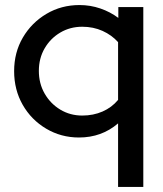

<svg xmlns="http://www.w3.org/2000/svg" viewBox="-20 -537 647 761"><path d="M448 204V-48Q383 8 293 8Q222 8 163 -27Q104 -62 70 -121.5Q36 -181 36 -255Q36 -329 70.5 -388Q105 -447 164 -482Q223 -517 295 -517Q338 -517 377.5 -503.5Q417 -490 449 -466V-509H548V204ZM306 -79Q350 -79 386.5 -95Q423 -111 448 -141V-370Q423 -398 386.5 -414.5Q350 -431 306 -431Q258 -431 219 -408Q180 -385 157 -345.5Q134 -306 134 -256Q134 -206 157 -166Q180 -126 219 -102.5Q258 -79 306 -79Z"/></svg>

Font: Red Hat Display Medium
Style: Regular
Weight: 500
Designer: Pentagram, MCKL
Foundry: Pentagram, MCKL
Version: Version 1.023